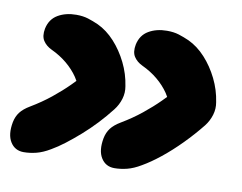

<svg xmlns="http://www.w3.org/2000/svg" viewBox="-60 -578 815 646"><g transform="rotate(10 347.5 -255.0)"><path d="M57 -12Q27 -12 11.5 -37Q-4 -62 4 -105Q8 -125 19 -139.5Q30 -154 52 -167Q89 -189 120 -214Q151 -239 175.5 -263.5Q200 -288 216 -306L203 -240Q199 -268 183 -291.5Q167 -315 143.5 -334.5Q120 -354 90 -368Q71 -377 61 -392.5Q51 -408 56 -434Q63 -467 89.5 -482.5Q116 -498 152 -498Q175 -498 192.5 -492.5Q210 -487 228 -479Q260 -464 286.5 -435Q313 -406 331.5 -368.5Q350 -331 356 -290Q360 -268 353.5 -246.5Q347 -225 333 -207Q312 -180 288.5 -155Q265 -130 240 -108Q215 -86 191.5 -68Q168 -50 147 -38Q122 -23 100 -17.5Q78 -12 57 -12ZM367 -12Q337 -12 321.5 -37Q306 -62 314 -105Q318 -125 329 -139.5Q340 -154 362 -167Q399 -189 430 -214Q461 -239 485.5 -263.5Q510 -288 526 -306L513 -240Q509 -268 493 -291.5Q477 -315 453.5 -334.5Q430 -354 400 -368Q381 -377 371 -392.5Q361 -408 366 -434Q373 -467 399.5 -482.5Q426 -498 462 -498Q485 -498 502.5 -492.5Q520 -487 538 -479Q570 -464 596.5 -435Q623 -406 641.5 -368.5Q660 -331 666 -290Q670 -268 663.5 -246.5Q657 -225 643 -207Q615 -172 582.5 -139Q550 -106 517.5 -80Q485 -54 457 -38Q432 -23 410 -17.5Q388 -12 367 -12Z"/></g></svg>

Font: Shantell Sans ExtraBold
Style: Italic
Weight: 800
Italic angle: -11°
Designer: Stephen Nixon, Anya Danilova, Shantell Martin
Foundry: Arrow Type
Version: Version 1.011;[c5ecc13dd]